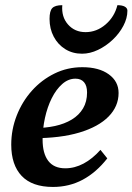

<svg xmlns="http://www.w3.org/2000/svg" viewBox="-20 -728 524 760"><path d="M189.7 12Q107.4 12 65.9 -31.5Q24.5 -75.1 24.5 -155.5Q24.5 -215.2 46.1 -270.4Q67.6 -325.6 106 -368.7Q144.5 -411.8 195.6 -436.9Q246.8 -462 305.9 -462Q371.7 -462 410.5 -433.9Q449.4 -405.8 449.4 -360Q449.4 -306.9 409.5 -266.4Q369.6 -226 294.4 -203.4Q219.3 -180.9 112 -180.9L114 -221Q159.3 -221 197.4 -229.2Q235.6 -237.5 264.3 -254.9Q293 -272.3 308.8 -299Q324.6 -325.7 324.6 -361.7Q324.6 -389 312.5 -402.8Q300.5 -416.6 278.7 -416.6Q250.2 -416.6 226.2 -395.3Q202.2 -374.1 184.8 -339.2Q167.4 -304.3 158 -261.4Q148.6 -218.5 148.6 -175.3Q148.6 -120.6 171 -91.2Q193.5 -61.8 238.4 -61.8Q275.5 -61.8 310.7 -80.5Q345.9 -99.2 377.6 -134.8L404.7 -101.1Q361 -45.3 307.4 -16.6Q253.9 12 189.7 12ZM304.7 -515.4Q267.5 -515.4 238.4 -533.4Q209.2 -551.5 192.7 -582.8Q176.1 -614.2 176.1 -653.2Q176.1 -684.6 187 -696Q197.9 -707.5 226.6 -707.5Q222.6 -661.4 249.2 -631.1Q275.9 -600.8 318.7 -600.8Q362.5 -600.8 397.9 -631.1Q433.3 -661.4 444.7 -707.5Q463.7 -707.5 474 -701.7Q484.3 -695.9 484.3 -685.7Q484.3 -656 468.4 -625.9Q452.6 -595.7 426 -570.6Q399.4 -545.5 367.8 -530.5Q336.2 -515.4 304.7 -515.4Z"/></svg>

Font: Petrona
Style: Italic
Weight: 400
Italic angle: -9°
Designer: Ringo R. Seeber
Foundry: Ringo R. Seeber
Version: Version 2.001; ttfautohint (v1.8.3)